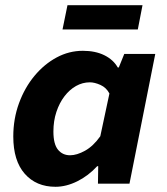

<svg xmlns="http://www.w3.org/2000/svg" viewBox="-20 -705 640 737"><path d="M193 12Q119 12 75 -38Q31 -88 31 -181Q31 -249 53 -309Q75 -369 112.5 -414Q150 -459 197.5 -484.5Q245 -510 298 -510Q346 -510 380.5 -493Q415 -476 432 -446H436L457 -498H576L477 0H356L357 -67H353Q319 -30 276.5 -9Q234 12 193 12ZM249 -109Q275 -109 306.5 -126.5Q338 -144 365 -182L400 -346Q388 -369 365.5 -379Q343 -389 325 -389Q297 -389 272 -375Q247 -361 227.5 -335.5Q208 -310 196.5 -275.5Q185 -241 185 -200Q185 -152 202.5 -130.5Q220 -109 249 -109ZM220 -592 239 -685H527L509 -592Z"/></svg>

Font: Source Code Pro ExtraLight ExtraBold
Style: Italic
Weight: 800
Italic angle: -11°
Monospace: yes
Version: Version 1.016;hotconv 1.0.116;makeotfexe 2.5.65601